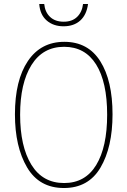

<svg xmlns="http://www.w3.org/2000/svg" viewBox="-20 -934 640 964"><path d="M55 -360Q55 -531 120 -627.5Q185 -724 303 -724Q422 -724 483.5 -626.5Q545 -529 545 -360Q545 -195 484.5 -92.5Q424 10 301 10Q177 10 116 -93.5Q55 -197 55 -360ZM518 -358Q518 -522 462.5 -610.5Q407 -699 302 -699Q195 -699 138 -607.5Q81 -516 81 -358Q81 -199 137.5 -107Q194 -15 302 -15Q408 -15 463 -105.5Q518 -196 518 -358ZM177 -914H202Q206 -873 231.5 -849Q257 -825 300 -825Q342 -825 367 -849Q392 -873 397 -914H422Q415 -860 383 -831Q351 -802 299 -802Q248 -802 214.5 -831Q181 -860 177 -914Z"/></svg>

Font: Noto Sans Mono UI Thin
Style: Regular
Weight: 250
Monospace: yes
Designer: Monotype Design team
Foundry: Monotype Imaging Inc.
Version: Version 1.000